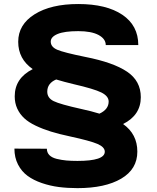

<svg xmlns="http://www.w3.org/2000/svg" viewBox="-20 -741 792 968"><path d="M370.6 207.5Q320.8 207.5 276.9 201.9Q232.9 196.3 190.9 181.9Q148.9 167.5 118.9 145.5Q88.9 123.5 70.8 88.4Q52.7 53.2 52.7 8.3L216.3 8.8Q216.3 28.3 229.2 41.3Q242.2 54.2 266.4 60.1Q290.5 65.9 314.5 68.1Q338.4 70.3 370.6 70.3Q508.3 70.3 508.3 23.9Q508.3 0.5 471.4 -15.4Q434.6 -31.2 333 -53.2Q277.8 -64.9 236.8 -77.6Q195.8 -90.3 159.9 -107.4Q124 -124.5 101.8 -145.3Q79.6 -166 66.9 -193.6Q54.2 -221.2 54.2 -255.4Q54.2 -346.7 145 -392.6Q71.8 -443.4 71.8 -530.3Q71.8 -617.2 154.3 -668.9Q236.8 -720.7 374.5 -720.7Q516.6 -720.7 596.9 -666.5Q677.2 -612.3 677.2 -513.7H513.2Q513.2 -544.9 477.1 -564.5Q440.9 -584 374.5 -584Q304.7 -584 270.3 -569.6Q235.8 -555.2 235.8 -531.2Q235.8 -504.4 268.6 -490.2Q301.3 -476.1 409.7 -454.1Q551.3 -426.3 620.6 -379.6Q689.9 -333 689.9 -251Q689.9 -160.6 600.6 -115.7Q672.4 -64.9 672.4 23.4Q672.4 111.8 591.1 159.7Q509.8 207.5 370.6 207.5ZM352.5 -316.4Q303.2 -328.1 263.2 -340.3Q218.3 -321.3 218.3 -278.8Q218.3 -247.1 250.5 -231.2Q282.7 -215.3 390.6 -191.4Q440.4 -180.7 481.4 -168Q527.8 -189.5 527.8 -229Q527.8 -256.3 491 -274.7Q454.1 -293 352.5 -316.4Z"/></svg>

Font: Bert Sans Black
Style: Regular
Weight: 900
Designer: Christian Robertson, Adam Twardoch, & Cristiano Sobral
Foundry: Google
Version: Version 12.135;January 10, 2020;FontCreator 12.0.0.2547 64-b